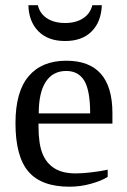

<svg xmlns="http://www.w3.org/2000/svg" viewBox="-20 -703 484 733"><path d="M127 -231V-222.2Q127 -154.8 141.8 -117.4Q156.7 -80.1 187.7 -60.5Q218.8 -41 269 -41Q295.4 -41 331.5 -45.4Q367.7 -49.8 391.1 -55.2V-27.8Q367.7 -12.7 327.4 -1.5Q287.1 9.8 245.1 9.8Q138.2 9.8 88.6 -47.9Q39.1 -105.5 39.1 -232.9Q39.1 -353 89.4 -412.1Q139.6 -471.2 232.9 -471.2Q409.2 -471.2 409.2 -271V-231ZM232.9 -432.1Q182.1 -432.1 155 -391.1Q127.9 -350.1 127.9 -270H324.2Q324.2 -357.4 301.8 -394.8Q279.3 -432.1 232.9 -432.1ZM228.5 -546.4Q163.1 -546.4 126.5 -583.7Q89.8 -621.1 88.4 -683.1H124.5Q132.3 -650.4 159.9 -632.8Q187.5 -615.2 228.5 -615.2Q269.5 -615.2 296.9 -632.8Q324.2 -650.4 332.5 -683.1H368.7Q366.2 -619.1 329.6 -582.8Q293 -546.4 228.5 -546.4Z"/></svg>

Font: Liberation Serif
Style: Regular
Weight: 400
Designer: Steve Matteson
Foundry: Ascender Corporation
Version: Version 2.1.5